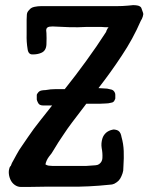

<svg xmlns="http://www.w3.org/2000/svg" viewBox="-20 -740 599 757"><path d="M535.2 -658.2Q503.9 -585.9 460 -520.5Q417 -455.1 368.2 -392.6Q377 -392.6 385.7 -391.6Q393.6 -391.6 402.3 -390.6Q411.1 -388.7 419.9 -386.7Q428.7 -383.8 432.6 -375Q434.6 -371.1 434.6 -366.2Q434.6 -362.3 434.6 -358.4Q434.6 -355.5 434.6 -352.5Q434.6 -349.6 432.6 -346.7Q431.6 -343.8 429.7 -340.8Q427.7 -338.9 424.8 -336.9Q423.8 -336.9 421.9 -335.9Q418.9 -335 418 -335Q407.2 -332 396.5 -332Q385.7 -331.1 376 -331.1Q357.4 -331.1 320.3 -331.1Q316.4 -325.2 311.5 -319.3Q305.7 -312.5 301.8 -306.6Q283.2 -282.2 264.6 -257.8Q246.1 -233.4 229.5 -208Q219.7 -193.4 210 -178.7Q200.2 -163.1 191.4 -148.4Q184.6 -135.7 172.9 -122.1Q162.1 -107.4 159.2 -91.8Q165 -87.9 171.9 -86.9Q178.7 -85.9 185.5 -85.9Q212.9 -85.9 240.2 -85.9Q266.6 -85.9 293.9 -85.9Q308.6 -85.9 321.3 -85.9Q335 -86.9 349.6 -87.9Q356.4 -87.9 364.3 -89.8Q371.1 -91.8 376 -97.7Q379.9 -101.6 381.8 -107.4Q383.8 -112.3 383.8 -118.2Q384.8 -136.7 380.9 -156.2Q377.9 -175.8 383.8 -194.3Q387.7 -207 398.4 -216.8Q409.2 -225.6 422.9 -228.5Q428.7 -230.5 435.5 -228.5Q441.4 -227.5 446.3 -224.6Q452.1 -220.7 455.1 -213.9Q458 -207 459 -200.2Q466.8 -172.9 467.8 -144.5Q468.8 -116.2 466.8 -87.9Q466.8 -78.1 465.8 -67.4Q463.9 -56.6 459 -45.9Q455.1 -36.1 448.2 -28.3Q440.4 -20.5 430.7 -15.6Q426.8 -14.6 421.9 -12.7Q416 -11.7 412.1 -11.7Q329.1 -2.9 251 -3.9Q172.9 -4.9 88.9 -2.9Q76.2 -2.9 62.5 -2.9Q48.8 -2.9 37.1 -11.7Q26.4 -19.5 20.5 -33.2Q14.6 -46.9 14.6 -61.5Q14.6 -68.4 16.6 -75.2Q17.6 -82 22.5 -85.9Q26.4 -97.7 33.2 -108.4Q39.1 -120.1 44.9 -129.9Q54.7 -148.4 67.4 -166Q79.1 -182.6 90.8 -200.2Q113.3 -233.4 137.7 -263.7Q161.1 -293.9 185.5 -324.2Q176.8 -324.2 167 -324.2Q156.2 -324.2 149.4 -324.2Q142.6 -324.2 136.7 -327.1Q131.8 -330.1 128.9 -336.9Q126 -342.8 125 -347.7Q125 -352.5 125 -358.4Q125 -362.3 125 -366.2Q126 -370.1 128.9 -373Q132.8 -379.9 141.6 -382.8Q150.4 -384.8 159.2 -384.8Q168.9 -385.7 179.7 -387.7Q190.4 -388.7 201.2 -388.7Q207 -388.7 214.8 -388.7Q223.6 -388.7 235.4 -388.7Q278.3 -442.4 319.3 -499Q361.3 -556.6 398.4 -614.3Q398.4 -617.2 403.3 -626Q408.2 -633.8 408.2 -633.8Q406.2 -631.8 393.6 -632.8Q380.9 -633.8 379.9 -633.8Q365.2 -633.8 350.6 -633.8Q335 -633.8 320.3 -633.8Q288.1 -631.8 253.9 -632.8Q220.7 -633.8 187.5 -635.7Q180.7 -635.7 174.8 -634.8Q168.9 -633.8 165 -629.9Q162.1 -626 162.1 -620.1Q163.1 -614.3 163.1 -609.4Q164.1 -591.8 163.1 -565.4Q162.1 -539.1 141.6 -531.2Q127.9 -525.4 109.4 -525.4Q91.8 -524.4 88.9 -545.9Q84 -575.2 85 -604.5Q85 -633.8 85 -662.1Q85 -671.9 85.9 -682.6Q86.9 -693.4 94.7 -700.2Q101.6 -710 115.2 -712.9Q128.9 -715.8 141.6 -715.8Q206.1 -715.8 269.5 -715.8Q333 -715.8 396.5 -715.8Q418 -715.8 440.4 -715.8Q462.9 -715.8 484.4 -717.8Q494.1 -718.8 503.9 -719.7Q505.9 -719.7 507.8 -719.7Q515.6 -719.7 524.4 -717.8Q534.2 -714.8 537.1 -709Q540 -702.1 543 -692.4Q544.9 -688.5 544.9 -683.6Q543.9 -679.7 543 -674.8Q540 -665 535.2 -658.2Z"/></svg>

Font: Little Wizzy
Style: Regular
Weight: 400
Version: Version 1.0